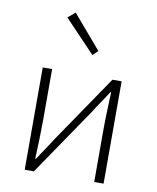

<svg xmlns="http://www.w3.org/2000/svg" viewBox="-85 -822 723 887"><g transform="rotate(10 277.0 -378.0)"><path d="M92 0V-480H136V-240Q136 -201 134.5 -154Q133 -107 131 -59H135Q149 -82 169 -111Q189 -140 203 -163L419 -480H462V0H418V-240Q418 -280 419.5 -326.5Q421 -373 423 -421H419Q405 -398 385 -369Q365 -340 351 -317L135 0ZM308 -576 164 -727 198 -756 332 -599Z"/></g></svg>

Font: CV Source Sans Light
Style: Regular
Weight: 300
Designer: Paul D. Hunt
Foundry: Adobe Systems Incorporated
Version: Version 3.001